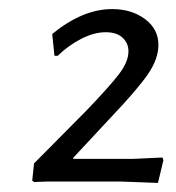

<svg xmlns="http://www.w3.org/2000/svg" viewBox="-20 -723 388 423"><path d="M329 -624Q329 -593 305.5 -559Q282 -525 223 -463L141 -375L142 -373H273L338 -376L340 -370L328 -320L248 -323H82L55 -322L51 -325L55 -363L169 -478Q221 -532 242 -559.5Q263 -587 263 -610Q263 -628 250 -640Q237 -652 213 -652Q188 -652 160 -638Q132 -624 107 -600H100L95 -648Q162 -703 227 -703Q270 -703 299.5 -681Q329 -659 329 -624Z"/></svg>

Font: Alegreya Sans SC
Style: Italic
Weight: 400
Italic angle: -7°
Designer: Juan Pablo del Peral
Foundry: Huerta Tipografica
Version: Version 2.008; ttfautohint (v1.6)